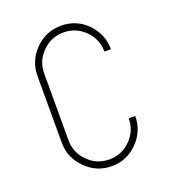

<svg xmlns="http://www.w3.org/2000/svg" viewBox="-124 -762 770 857"><g transform="rotate(-20 261.0 -333.5)"><path d="M139 -52Q87 -103 87 -175V-492Q87 -564 139 -616Q190 -667 262 -667Q334 -667 385 -616Q436 -564 436 -492H405Q405 -551 363 -593Q321 -635 262 -635Q203 -635 161 -593Q119 -551 119 -492V-175Q119 -116 161 -74Q203 -32 262 -32Q321 -32 363 -74Q405 -116 405 -175H436Q436 -103 385 -52Q334 0 262 0Q190 0 139 -52Z"/></g></svg>

Font: Zector
Style: Regular
Weight: 400
Designer: GGBot
Version: 0.72